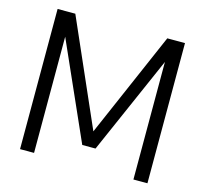

<svg xmlns="http://www.w3.org/2000/svg" viewBox="-106 -860 1045 979"><g transform="rotate(15 416.5 -370.0)"><path d="M80.5 0V-740H174L426.5 -165.5H410L659.5 -740H753V0H679V-669.5H700.5L451.5 -102.5H381.5L129.5 -669.5H154.5V0Z"/></g></svg>

Font: Encode Sans SC SemiCondensed
Style: Regular
Weight: 400
Width: 4
Designer: Multiple Designers
Foundry: Impallari Type
Version: Version 3.002